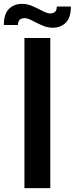

<svg xmlns="http://www.w3.org/2000/svg" viewBox="-61 -977 388 997"><path d="M200.2 -779.8V0H65.9V-779.8ZM233.9 -942.9H307.1Q307.1 -885.7 280.8 -859.4Q254.4 -833 211.9 -833Q185.1 -833 157 -845.5Q128.9 -857.9 105.5 -870.4Q82 -882.8 66.9 -882.8Q32.2 -882.8 32.2 -847.2H-41Q-41 -904.3 -14.6 -930.7Q11.7 -957 54.2 -957Q81.1 -957 109.1 -944.6Q137.2 -932.1 160.6 -919.7Q184.1 -907.2 199.2 -907.2Q233.9 -907.2 233.9 -942.9Z"/></svg>

Font: Cooper Hewitt
Style: Semibold
Weight: 709
Designer: Village Type and Design LLC
Foundry: Cooper Hewitt Smithsonian Design Museum
Version: 1.000